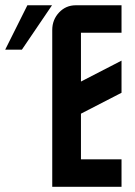

<svg xmlns="http://www.w3.org/2000/svg" viewBox="-160 -715 515 735"><path d="M-76.2 -524.9H-140.1L-55.2 -694.8H39.1ZM305.2 -589.8H149.9V-402.8L305.2 -482.9V-359.9L149.9 -279.8V-105H305.2V0H40V-600.1Q40 -639.6 66.4 -667.5Q92.3 -694.8 129.9 -694.8H305.2Z"/></svg>

Font: Horta
Style: Regular
Weight: 600
Width: 3
Version: Version 0.11